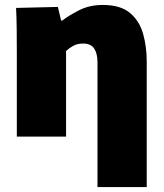

<svg xmlns="http://www.w3.org/2000/svg" viewBox="-20 -552 662 776"><path d="M48 -337Q48 -389 47.5 -435Q47 -481 45 -520L214 -524L227 -469H232Q256 -488 298.5 -510Q341 -532 395 -532Q467 -532 505.5 -499.5Q544 -467 558.5 -415Q573 -363 573 -304V204H374V-300Q374 -336 360.5 -356Q347 -376 316 -376Q293 -376 276.5 -367Q260 -358 247 -346V0H48Z"/></svg>

Font: Murecho Black
Style: Regular
Weight: 900
Designer: Neil Summerour
Foundry: Positype
Version: Version 1.010; ttfautohint (v1.8.3)